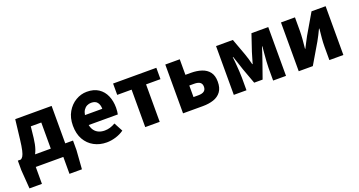

<svg xmlns="http://www.w3.org/2000/svg" viewBox="-41 -1085 3425 1834"><g transform="rotate(-20 1671.5 -168.0)"><path d="M151.6 0V172H25.1L11.2 -18.6V-115.3H572.1V-18.6L558.2 172H431.6V0ZM346.2 -43V-380.8H239.6L227.1 -265.8Q219.9 -203 204.9 -158.6Q189.9 -114.2 167.3 -86.1Q144.8 -58 116.2 -44.4Q87.5 -30.8 54 -29.8L42.4 -115.3Q54.1 -121.7 64.3 -137.8Q74.5 -153.9 83.2 -191.4Q91.9 -228.9 100.2 -299.1L123.3 -496.1H493.2V-43Z M870.5 12Q799.7 12 742.7 -18.8Q685.8 -49.6 652.6 -107.6Q619.5 -165.7 619.5 -248.2Q619.5 -328.8 653.4 -387.1Q687.2 -445.4 740.9 -476.9Q794.6 -508.5 853.8 -508.5Q924.7 -508.5 971.9 -477.3Q1019.1 -446.1 1042.6 -392Q1066.1 -337.9 1066.1 -270Q1066.1 -249.8 1064 -232.1Q1062 -214.5 1059.5 -203.3H763.5Q770.6 -168.4 788.2 -145.9Q805.8 -123.3 832 -112.3Q858.1 -101.3 891 -101.3Q919.6 -101.3 946.4 -109.4Q973.2 -117.6 999.4 -133L1047.2 -43.4Q1009.8 -16.7 962.5 -2.3Q915.1 12 870.5 12ZM762.4 -304.7H938.6Q938.6 -344.7 919.4 -370Q900.3 -395.2 857.4 -395.2Q834.4 -395.2 814.6 -385.3Q794.8 -375.4 781.1 -355.2Q767.4 -335 762.4 -304.7Z M1264.3 0V-380.8H1118V-496.1H1557.7V-380.8H1411.3V0Z M1648.7 0V-496.1H1795.7V-338H1851.4Q1911.5 -338 1959.8 -322Q2008 -306 2036 -269.7Q2064 -233.3 2064 -170.8Q2064 -107.5 2036 -69.9Q2008 -32.2 1959.8 -16.1Q1911.5 0 1851.4 0ZM1795.7 -112H1844.7Q1885 -112 1904.1 -126.8Q1923.3 -141.5 1923.3 -171.7Q1923.3 -201 1904.1 -215.1Q1885 -229.3 1844.7 -229.3H1795.7Z M2164.6 0V-496H2335.5L2397.4 -327.4Q2406.8 -299.6 2415.3 -272.2Q2423.7 -244.9 2430.7 -215H2434.7Q2443.2 -244.9 2451.2 -272.2Q2459.2 -299.6 2467.6 -327.4L2524.5 -496H2695.3V0H2564.4V-127.2Q2564.4 -154.4 2567.2 -194.2Q2570.1 -234 2573.4 -274.2Q2576.8 -314.4 2579.8 -342.5H2575.8Q2565.8 -308.5 2552.6 -270.2Q2539.4 -231.9 2528.4 -199.8L2473 -42.9H2387.4L2329.9 -199.8Q2319.9 -231.9 2306.7 -270.5Q2293.6 -309 2282.6 -342.5H2278.6Q2281.6 -314.4 2285.2 -274.2Q2288.8 -234 2291.1 -194.2Q2293.5 -154.4 2293.5 -127.2V0Z M2824.6 0V-496H2966.8V-358.4Q2966.8 -320.5 2963 -274.9Q2959.2 -229.3 2954.2 -180.3H2957.6Q2969.9 -206 2986.3 -236.3Q3002.6 -266.7 3013.9 -288.7L3135.1 -496H3278.4V0H3136.1V-137.6Q3136.1 -175.1 3140 -220.4Q3143.9 -265.8 3149.4 -315.7H3145.4Q3133.5 -289.8 3117.7 -259.3Q3101.9 -228.8 3089.6 -206.9L2967.8 0Z"/></g></svg>

Font: Source Sans Variable
Style: Regular
Weight: 200
Designer: Paul D. Hunt
Foundry: Adobe Systems Incorporated
Version: Version 3.006;hotconv 1.0.111;makeotfexe 2.5.65597